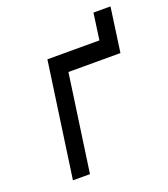

<svg xmlns="http://www.w3.org/2000/svg" viewBox="-117 -700 687 784"><g transform="rotate(-20 226.5 -307.5)"><path d="M379 -615 363 -500H137L66 0H140L200 -422H426L453 -615Z"/></g></svg>

Font: Unageo
Style: Regular-Italic
Weight: 400
Designer: Richard Sepsi
Foundry: Richard Sepsi
Version: Version 2.000